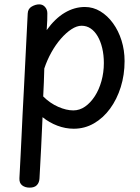

<svg xmlns="http://www.w3.org/2000/svg" viewBox="-20 -576 642 880"><path d="M116 284Q95 284 81.5 273.5Q68 263 69 241Q72 182 74.5 135Q77 88 79 43Q81 -2 83.5 -52.5Q86 -103 89.5 -166.5Q93 -230 97 -315Q101 -400 107 -514Q108 -536 125.5 -546Q143 -556 160 -556Q176 -556 186.5 -544Q197 -532 197 -515Q197 -499 196.5 -482.5Q196 -466 194 -438Q232 -491 276.5 -517.5Q321 -544 369 -544Q407 -544 440 -524Q473 -504 498 -469.5Q523 -435 537 -390.5Q551 -346 551 -296Q551 -233 533.5 -177Q516 -121 484.5 -78Q453 -35 410.5 -10.5Q368 14 318 14Q280 14 243 0Q206 -14 175 -39Q172 34 168.5 101.5Q165 169 161 242Q160 261 149 272.5Q138 284 116 284ZM316 -70Q345 -70 370 -87.5Q395 -105 414.5 -135Q434 -165 445 -204.5Q456 -244 456 -287Q456 -324 448.5 -355.5Q441 -387 427.5 -410Q414 -433 395.5 -445.5Q377 -458 354 -458Q332 -458 307.5 -442Q283 -426 259 -398.5Q235 -371 215.5 -336Q196 -301 183 -262Q182 -228 181 -198.5Q180 -169 178 -134Q209 -103 246.5 -86.5Q284 -70 316 -70Z"/></svg>

Font: Playpen Sans Hebrew
Style: Regular
Weight: 400
Designer: Tom Grace, Laura Meseguer, Veronika Burian, José Scaglione
Foundry: TypeTogether
Version: Version 2.000